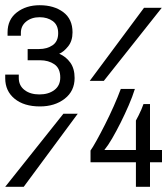

<svg xmlns="http://www.w3.org/2000/svg" viewBox="-20 -716 641 736"><path d="M133 -308Q72 -308 36 -337.5Q0 -367 0 -416V-430H52V-417Q52 -388 74 -371Q96 -354 131 -354Q166 -354 188.5 -371Q211 -388 211 -419Q211 -454 188.5 -469.5Q166 -485 134 -485H86V-528H130Q160 -528 181.5 -542.5Q203 -557 203 -589Q203 -620 182.5 -635Q162 -650 132 -650Q101 -650 80.5 -633.5Q60 -617 60 -590V-579H9V-592Q9 -641 44.5 -668.5Q80 -696 132 -696Q187 -696 222.5 -669.5Q258 -643 258 -592Q258 -559 241 -538Q224 -517 207 -510Q233 -499 249.5 -476Q266 -453 266 -417Q266 -367 228 -337.5Q190 -308 133 -308ZM0 0 223 -280H278L71 0ZM324 -406 532 -686H600L378 -406ZM501 0V-94H327V-139Q335 -150 350 -177Q365 -204 382.5 -238.5Q400 -273 416 -309Q432 -345 443 -375H497Q488 -346 473.5 -312.5Q459 -279 442.5 -246Q426 -213 410 -185.5Q394 -158 380 -141H501V-254Q506 -263 511.5 -274Q517 -285 522 -296.5Q527 -308 530 -317H555V-141H601V-94H555V0Z"/></svg>

Font: Chivo Mono Light
Style: Regular
Weight: 300
Monospace: yes
Designer: Hector Gatti
Foundry: Omnibus-Type
Version: Version 1.008